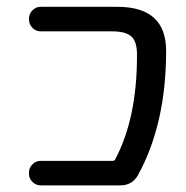

<svg xmlns="http://www.w3.org/2000/svg" viewBox="-20 -567 548 566"><path d="M326.2 -546.9Q469.7 -546.9 469.7 -417Q469.7 -201.2 386.7 -50.8Q370.1 -20.5 334 -20.5H99.6Q85.9 -20.5 75.7 -30.8Q65.4 -41 65.4 -54.7V-58.6Q65.4 -72.3 75.7 -82.5Q85.9 -92.8 99.6 -92.8H312.5Q317.4 -92.8 319.3 -96.7Q383.8 -217.8 383.8 -401.4Q383.8 -404.3 383.8 -407.2Q383.8 -444.3 367.2 -459.5Q350.6 -474.6 310.5 -474.6H99.6Q85.9 -474.6 75.7 -484.9Q65.4 -495.1 65.4 -509.8V-511.7Q65.4 -526.4 75.7 -536.6Q85.9 -546.9 99.6 -546.9Z"/></svg>

Font: Gen Jyuu GothicL Regular
Style: Regular
Weight: 400
Designer: [Source Han Sans]
Ryoko NISHIZUKA  (kana & ideographs); Paul D. Hunt (Latin, Greek & Cyrillic); Wenlong ZHANG  (bopomofo
Version: Version 1.002.20150607